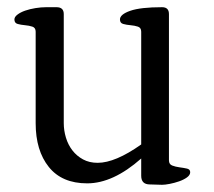

<svg xmlns="http://www.w3.org/2000/svg" viewBox="-20 -508 593 533"><path d="M508 -30Q508 -22 499 -15.5Q490 -9 477 -4.5Q464 0 451 2.5Q438 5 430 5L396 4Q372 4 372 -20V-68Q294 1 222 1Q152 1 115.5 -44.5Q79 -90 79 -166V-420Q79 -431 70 -434Q61 -437 49.5 -438Q38 -439 29 -441.5Q20 -444 20 -454Q20 -461 28.5 -467.5Q37 -474 50 -478.5Q63 -483 78.5 -485.5Q94 -488 108 -488H137Q157 -488 157 -469V-166Q157 -146 163 -126Q169 -106 181 -90.5Q193 -75 210.5 -65.5Q228 -56 251 -56Q300 -56 372 -107V-420Q372 -431 363 -434Q354 -437 342.5 -438Q331 -439 322 -441.5Q313 -444 313 -454Q313 -468 341.5 -478Q370 -488 430 -488Q449 -488 449 -469V-63Q449 -52 458 -48.5Q467 -45 478.5 -43.5Q490 -42 499 -40Q508 -38 508 -30Z"/></svg>

Font: Jura
Style: Regular
Weight: 400
Designer: Ed Merritt
Foundry: Ten by Twenty
Version: Version 1.007